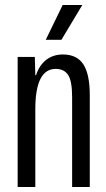

<svg xmlns="http://www.w3.org/2000/svg" viewBox="-20 -752 428 772"><path d="M51 -523H120L122 -450H125Q138 -490 166 -511.5Q194 -533 233 -533Q289 -533 315 -493.5Q341 -454 341 -369V0H270V-361Q270 -426 254 -450.5Q238 -475 204 -475Q122 -475 122 -313V0H51ZM232 -732H311L227 -592H164Z"/></svg>

Font: Mona Sans Condensed
Style: Regular
Weight: 400
Width: 3
Designer: Deni Anggara
Foundry: GitHub
Version: Version 2.000